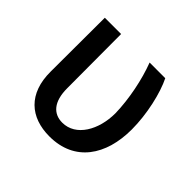

<svg xmlns="http://www.w3.org/2000/svg" viewBox="-138 -701 867 867"><g transform="rotate(45 295.0 -268.0)"><path d="M74 -546 73 -202C72 -60 154 10 276 10C437 10 517 -111 517 -275C517 -373 491 -484 460 -546H360C390 -468 411 -364 413 -275C413 -169 360 -75 273 -75C217 -75 179 -114 179 -201L178 -546Z"/></g></svg>

Font: Wafeq Medium
Style: Regular
Weight: 500
Designer: Rasmus Andersson & Azza Alameddine
Foundry: Google & TypeTogether
Version: Version 3.000;January 28, 2025;FontCreator 15.0.0.3014 64-bi